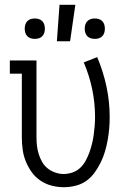

<svg xmlns="http://www.w3.org/2000/svg" viewBox="-20 -772 540 800"><path d="M246 8Q220 8 195 1.5Q170 -5 148.5 -19.5Q127 -34 112 -55Q97 -76 87.5 -99.5Q78 -123 74.5 -148.5Q71 -174 71 -200V-465H21V-520H132V-200Q132 -182 134 -164.5Q136 -147 141.5 -129.5Q147 -112 156 -96.5Q165 -81 179 -70Q193 -59 210.5 -53Q228 -47 245 -47Q264 -47 282.5 -53.5Q301 -60 314.5 -73Q328 -86 337 -102.5Q346 -119 352.5 -137Q359 -155 363.5 -173.5Q368 -192 370.5 -210.5Q373 -229 374.5 -247.5Q376 -266 376 -285Q376 -344 364 -401Q352 -458 329 -512L385 -534Q410 -475 423.5 -412Q437 -349 437 -285Q437 -260 435 -236Q433 -212 428.5 -187.5Q424 -163 417 -139.5Q410 -116 399 -94Q388 -72 373.5 -52Q359 -32 339 -18Q319 -4 294.5 2Q270 8 246 8ZM217 -600 228 -752H294L272 -600ZM375 -610Q366 -610 358 -612.5Q350 -615 344 -621Q338 -627 335.5 -635.5Q333 -644 333 -653Q333 -661 335.5 -669.5Q338 -678 344 -684Q350 -690 358 -692.5Q366 -695 375 -695Q384 -695 392 -692.5Q400 -690 406 -684Q412 -678 414.5 -669.5Q417 -661 417 -653Q417 -644 414.5 -635.5Q412 -627 406 -621Q400 -615 392 -612.5Q384 -610 375 -610ZM125 -610Q116 -610 108 -612.5Q100 -615 94 -621Q88 -627 85.5 -635.5Q83 -644 83 -653Q83 -661 85.5 -669.5Q88 -678 94 -684Q100 -690 108 -692.5Q116 -695 125 -695Q134 -695 142 -692.5Q150 -690 156 -684Q162 -678 164.5 -669.5Q167 -661 167 -653Q167 -644 164.5 -635.5Q162 -627 156 -621Q150 -615 142 -612.5Q134 -610 125 -610Z"/></svg>

Font: Iosevka Curly Slab Light
Style: Regular
Weight: 300
Monospace: yes
Designer: Belleve Invis
Foundry: Belleve Invis
Version: Version 22.1.2; ttfautohint (v1.8.4)